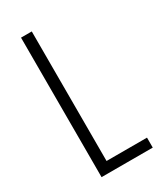

<svg xmlns="http://www.w3.org/2000/svg" viewBox="-182 -782 720 851"><g transform="rotate(-30 178.0 -357.0)"><path d="M76 0H338V-51H131V-714H76Z"/></g></svg>

Font: Noto Sans Lao ExtraCondensed Light
Style: Regular
Weight: 300
Width: 2
Designer: Monotype Design Team
Foundry: Monotype Imaging Inc.
Version: Version 2.003